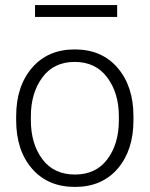

<svg xmlns="http://www.w3.org/2000/svg" viewBox="-20 -735 597 765"><path d="M44.4 -272Q44.4 -391.1 107.4 -464.6Q170.4 -538.1 277.8 -538.1Q385.7 -538.1 448.7 -464.6Q511.7 -391.1 511.7 -272V-255.9Q511.7 -136.2 449 -63.2Q386.2 9.8 278.8 9.8Q170.4 9.8 107.4 -63.2Q44.4 -136.2 44.4 -255.9ZM103 -255.9Q103 -162.1 148.7 -100.8Q194.3 -39.6 278.8 -39.6Q362.3 -39.6 408 -100.8Q453.6 -162.1 453.6 -255.9V-272Q453.6 -363.8 407.5 -426Q361.3 -488.3 277.8 -488.3Q193.8 -488.3 148.4 -426Q103 -363.8 103 -272ZM446.8 -667.5H119.6V-714.8H446.8Z"/></svg>

Font: Roboto Web
Style: Light
Weight: 300
Designer: Google
Version: Version 1.200310; 2013